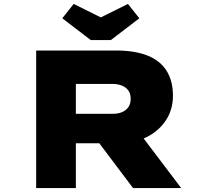

<svg xmlns="http://www.w3.org/2000/svg" viewBox="-20 -957 1063 977"><path d="M164 0V-700H568Q668 -700 732.5 -673.5Q797 -647 828.5 -595.5Q860 -544 860 -470Q860 -399 824 -344.5Q788 -290 725.5 -259Q663 -228 583 -228H366V0ZM657 0 419 -316 644 -341 902 0ZM366 -378H556Q580 -378 600 -386Q620 -394 632.5 -411Q645 -428 645 -454Q645 -481 632.5 -497.5Q620 -514 599 -522Q578 -530 553 -530H366ZM442 -753 297 -864 355 -937 508 -861H478L631 -937L689 -864L544 -753Z"/></svg>

Font: Lexend Zetta Black
Style: Regular
Weight: 900
Designer: Bonnie Shaver-Troup, Thomas Jockin
Foundry: Lexend
Version: Version 1.007